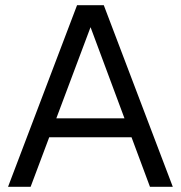

<svg xmlns="http://www.w3.org/2000/svg" viewBox="-20 -720 697 740"><path d="M11 0 277 -700H380L646 0H558L322 -634H336L98 0ZM121 -191 149 -264H509L538 -191Z"/></svg>

Font: SUSE
Style: Regular
Weight: 400
Designer: Rene Bieder
Foundry: SUSE
Version: Version 1.000